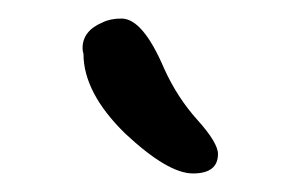

<svg xmlns="http://www.w3.org/2000/svg" viewBox="-20 -780 325 207"><path d="M215 -614Q215 -593 188 -593Q161 -593 115 -636Q70 -680 70 -722Q69 -725 69 -728Q69 -747 91 -756Q99 -760 111 -760Q134 -760 157 -706Q171 -675 193 -650.5Q215 -626 215 -614Z"/></svg>

Font: Delius Swash Caps
Style: Regular
Weight: 400
Designer: Natalia Raices
Foundry: Natalia Raices
Version: Version 1.002